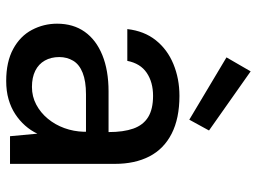

<svg xmlns="http://www.w3.org/2000/svg" viewBox="-122 -674 809 604"><g transform="rotate(90 282.0 -372.5)"><path d="M235 12Q175 12 134.5 -10Q94 -32 74.5 -69Q55 -106 55 -148Q55 -199 80.5 -235Q106 -271 154 -290.5Q202 -310 268 -310H396Q396 -357 385 -388Q374 -419 349 -434.5Q324 -450 282 -450Q239 -450 209.5 -430Q180 -410 172 -369H72Q78 -422 107 -458.5Q136 -495 182 -514Q228 -533 282 -533Q353 -533 401 -508.5Q449 -484 472.5 -438.5Q496 -393 496 -330V0H409L401 -86Q391 -65 375.5 -47.5Q360 -30 339.5 -16.5Q319 -3 293 4.5Q267 12 235 12ZM254 -69Q284 -69 309.5 -82.5Q335 -96 354 -119Q373 -142 383.5 -171Q394 -200 395 -232V-239H277Q236 -239 209.5 -228.5Q183 -218 171.5 -198.5Q160 -179 160 -155Q160 -129 171 -109.5Q182 -90 203 -79.5Q224 -69 254 -69ZM357 -564 161 -681 205 -757 391 -626Z"/></g></svg>

Font: DM Sans 10pt Medium
Style: Regular
Weight: 500
Version: Version 4.004;gftools[0.9.30]